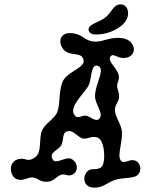

<svg xmlns="http://www.w3.org/2000/svg" viewBox="-20 -819 697 877"><path d="M408 -662C389 -664 381 -681 386 -692C395 -711 430 -717 457 -736C492 -760 494 -797 530 -799C564 -801 579 -752 549 -716C518 -679 454 -657 408 -662ZM410 -629C449 -626 483 -652 536 -645C606 -637 611 -554 543 -554C513 -554 498 -578 485 -561C467 -539 519 -507 523 -471C525 -452 516 -445 515 -429C514 -414 524 -400 524 -379C524 -352 504 -343 505 -314C506 -284 535 -251 537 -217C540 -167 515 -110 531 -87C545 -67 568 -92 592 -87C627 -80 633 -24 595 -12C565 -3 537 -8 502 4C467 16 446 44 399 37C361 31 355 -14 381 -38C396 -53 420 -40 441 -54C466 -72 459 -178 427 -190C400 -201 383 -183 359 -186C336 -191 317 -224 292 -220C260 -217 274 -178 259 -154C243 -130 201 -123 222 -89C234 -68 278 -102 301 -95C335 -84 343 -36 310 -21C292 -12 281 -24 265 -22C240 -19 229 10 197 11C160 13 158 -4 133 -8C106 -12 90 10 58 0C24 -11 13 -83 68 -93C100 -99 106 -75 141 -101C173 -124 156 -186 172 -223C187 -257 230 -276 242 -308C256 -345 248 -400 264 -441C280 -490 366 -507 362 -542C358 -581 310 -565 283 -582C243 -607 242 -677 313 -667C362 -660 367 -632 410 -629ZM427 -518C397 -529 399 -471 388 -436C375 -400 293 -335 319 -295C335 -271 352 -295 376 -290C394 -286 424 -255 437 -282C451 -305 412 -348 414 -382C415 -436 464 -507 427 -518Z"/></svg>

Font: PicNic
Style: Regular
Weight: 400
Designer: Mariel Nils
Foundry: Velvetyne Type Foundry
Version: Version 2.000;Glyphs 3.2.3 (3260)